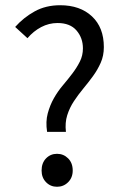

<svg xmlns="http://www.w3.org/2000/svg" viewBox="-20 -702 465 734"><path d="M160 -198Q154 -237 162.5 -268.5Q171 -300 186 -326.5Q201 -353 220.5 -376Q240 -399 257 -421.5Q274 -444 285.5 -467Q297 -490 297 -517Q297 -557 272.5 -585.5Q248 -614 200 -614Q167 -614 137.5 -598.5Q108 -583 85 -556L38 -599Q70 -635 112.5 -658.5Q155 -682 210 -682Q286 -682 331.5 -639.5Q377 -597 377 -522Q377 -489 365 -462Q353 -435 335.5 -411Q318 -387 298.5 -363.5Q279 -340 262.5 -315Q246 -290 237 -261.5Q228 -233 232 -198ZM198 12Q173 12 156 -5.5Q139 -23 139 -50Q139 -79 156 -96.5Q173 -114 198 -114Q223 -114 240.5 -96.5Q258 -79 258 -50Q258 -23 240.5 -5.5Q223 12 198 12Z"/></svg>

Font: SourceSansPro
Style: Book
Weight: 400
Designer: Paul D. Hunt
Foundry: Adobe Systems Incorporated
Version: Version 2.021;PS 2.000;hotconv 1.0.86;makeotf.lib2.5.63406